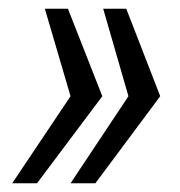

<svg xmlns="http://www.w3.org/2000/svg" viewBox="-20 -546 413 441"><path d="M270 -526 348 -325 199 -125H142L275 -325L217 -526ZM136 -526 215 -325 65 -125H8L142 -325L83 -526Z"/></svg>

Font: Archivo ExtraCondensed Light
Style: Italic
Weight: 300
Width: 2
Italic angle: -10°
Designer: Hector Gatti
Foundry: Omnibus-Type
Version: Version 2.001